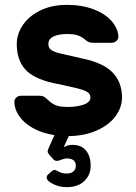

<svg xmlns="http://www.w3.org/2000/svg" viewBox="-20 -550 560 790"><path d="M49 -369Q49 -410 74 -447Q99 -484 146 -507Q193 -530 255 -530Q317 -530 364.5 -512Q412 -494 438.5 -464Q465 -434 467 -401Q468 -390 459.5 -382Q451 -374 440 -374H363Q351 -374 344 -377.5Q337 -381 329 -388Q317 -398 301.5 -404Q286 -410 255 -410Q222 -410 200.5 -400Q179 -390 179 -369Q179 -354 189.5 -345.5Q200 -337 226 -330.5Q252 -324 320 -309Q406 -291 444 -251Q482 -211 482 -149Q482 -108 455.5 -72Q429 -36 379 -13.5Q329 9 263 10L242 56Q258 46 277 46Q315 46 334 69.5Q353 93 353 132Q353 170 327 195Q301 220 254 220Q224 220 198 207Q172 194 172 180Q172 173 177 169L191 156Q199 149 205 149Q209 149 222 156.5Q235 164 254 164Q272 164 282 155.5Q292 147 292 132Q292 102 254 102Q245 102 232.5 107Q220 112 214 112Q206 112 200 106L184 88Q181 84 178.5 80.5Q176 77 176 73Q176 67 182 55L204 6Q153 -2 115.5 -23Q78 -44 58.5 -73Q39 -102 39 -131Q39 -141 47 -148.5Q55 -156 66 -156H143Q154 -156 161 -152Q168 -148 176 -140Q190 -126 207 -118Q224 -110 260 -110Q296 -110 324 -119.5Q352 -129 352 -149Q352 -162 342 -169.5Q332 -177 311 -183Q290 -189 239 -200L200 -208Q116 -227 82.5 -266Q49 -305 49 -369Z"/></svg>

Font: Hezaedrus Medium
Style: Regular
Weight: 500
Designer: Hubert & Fischer
Foundry: Hubert & Fischer
Version: Version 1.10;September 3, 2019;FontCreator 11.5.0.2425 64-bi